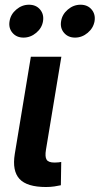

<svg xmlns="http://www.w3.org/2000/svg" viewBox="-20 -770 412 793"><path d="M169.9 2.4Q91.3 2.4 60.5 -31Q29.8 -64.5 41 -133.8L107.4 -535.6H233.4L169.9 -151.9Q165 -123 172.4 -110.8Q179.7 -98.6 205.1 -98.6Q214.8 -98.6 221.4 -99.4Q228 -100.1 232.9 -101.1L231.4 -4.9Q220.7 -2.4 204.6 0Q188.5 2.4 169.9 2.4ZM290 -614.7Q261.2 -614.7 244.4 -634.5Q227.5 -654.3 232.4 -682.6Q236.8 -710.9 260.3 -730.7Q283.7 -750.5 312.5 -750.5Q341.8 -750.5 358.4 -730.7Q375 -710.9 370.6 -682.6Q365.7 -654.3 342.3 -634.5Q318.8 -614.7 290 -614.7ZM77.1 -614.7Q48.3 -614.7 31.5 -634.5Q14.6 -654.3 19.5 -682.6Q23.9 -710.9 47.4 -730.7Q70.8 -750.5 99.6 -750.5Q128.9 -750.5 145.5 -730.7Q162.1 -710.9 157.7 -682.6Q153.3 -654.3 129.6 -634.5Q106 -614.7 77.1 -614.7Z"/></svg>

Font: Inter 20pt SemiBold
Style: Italic
Weight: 600
Italic angle: -9.3988°
Version: Version 4.001;git-66647c0bb